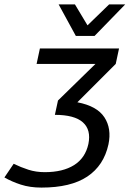

<svg xmlns="http://www.w3.org/2000/svg" viewBox="-59 -720 591 871"><path d="M129 131Q77 131 35.5 117.5Q-6 104 -39 85L3 23Q36 39 70 50Q104 61 144 61Q226 61 277 29Q328 -3 342 -67Q355 -131 317 -165Q279 -199 190 -199L204 -264L374 -430H107L122 -500H481L466 -430L292 -256Q381 -239 414.5 -188Q448 -137 433 -65Q412 31 337 81Q262 131 129 131ZM509 -700 370 -557H285L207 -700H281L338 -605L436 -700Z"/></svg>

Font: Epunda Sans
Style: Italic
Weight: 400
Italic angle: -12.0243°
Designer: Simon Atzbach
Foundry: typofactur
Version: Version 2.204; ttfautohint (v1.8.4.7-5d5b)